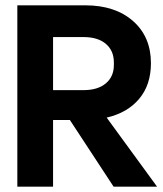

<svg xmlns="http://www.w3.org/2000/svg" viewBox="-20 -700 613 720"><path d="M45 0V-680H300Q412 -680 479 -621Q546 -562 546 -463Q546 -382 502 -329.5Q458 -277 380 -259L569 0H406L242 -250H179V0ZM179 -362H293Q347 -362 377 -387.5Q407 -413 407 -456V-466Q407 -510 377 -535.5Q347 -561 293 -561H179Z"/></svg>

Font: TASA Orbiter Display
Style: Bold
Weight: 700
Designer: Weizhong Zhang
Version: Version 1.000;Glyphs 3.1.2 (3151)